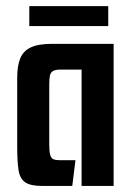

<svg xmlns="http://www.w3.org/2000/svg" viewBox="-20 -615 436 635"><path d="M119.8 0Q80.5 0 63 -12.3Q45.5 -24.6 41.2 -53.3Q36.9 -81.9 36.9 -130.3V-357.9Q36.9 -396.9 46.9 -421.7Q56.8 -446.4 81.8 -458.2Q106.8 -470 151.8 -470H355.8V0H249.8V-384.9H180.1Q163.3 -384.9 155.2 -380Q147.2 -375.1 145 -364.6Q142.9 -354 142.9 -335.5V-137.4Q142.9 -114.3 145.9 -103.1Q148.9 -91.9 156.4 -88.5Q163.9 -85.1 178.4 -85.1H229.6L219 0ZM76.9 -528.8V-594.7H338V-528.8Z"/></svg>

Font: Smooch Sans Thin
Style: Regular
Weight: 100
Designer: Robert E. Leuschke
Foundry: Robert E. Leuschke
Version: Version 1.010